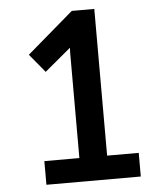

<svg xmlns="http://www.w3.org/2000/svg" viewBox="-53 -791 702 841"><g transform="rotate(-5 298.0 -370.5)"><path d="M90 -570 157 -489 272 -585C271 -572 271 -560 271 -547V-100H117V4H532V-100H393V-745H294Z"/></g></svg>

Font: Bithumb Trading Sans Semibold
Style: Regular
Weight: 600
Designer: HamHyungwon
Foundry: Bithumb
Version: Version 1.100;Glyphs 3.1.2 (3151)